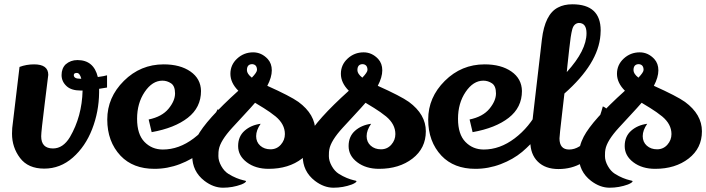

<svg xmlns="http://www.w3.org/2000/svg" viewBox="-20 -781 3292 895"><path d="M36 -158Q36 -171 37 -184L71 -469Q103 -481 139 -481Q205 -481 205 -432Q205 -430 188.5 -298.5Q172 -167 172 -146Q172 -89 227 -89Q274 -89 306 -142Q362 -238 365 -359H356Q314 -359 292 -378Q267 -400 267 -431Q267 -462 286 -481Q309 -501 341 -501Q417 -501 436 -422Q466 -426 479 -430V-373L442 -367V-350Q441 -260 409.5 -179Q378 -98 319.5 -46.5Q261 5 186 5Q111 5 73.5 -44.5Q36 -94 36 -158ZM324 -431Q324 -414 353 -414Q356 -414 359 -414Q352 -441 338 -441Q324 -441 324 -431Z M737 -405Q690 -405 654.5 -352.5Q619 -300 619 -227.5Q619 -155 653.5 -119.5Q688 -84 739 -84Q814 -84 883 -136Q952 -188 995 -272Q1017 -251 1035 -220Q1002 -145 918 -73Q876 -38 818.5 -16Q761 6 700 6Q600 6 542 -55Q480 -121 480 -224Q480 -327 557.5 -404Q635 -481 743 -481Q820 -481 868 -447.5Q916 -414 917 -357Q917 -280 855.5 -232Q794 -184 687 -165L673 -224Q735 -237 765.5 -274Q796 -311 796 -345.5Q796 -380 777.5 -392.5Q759 -405 737 -405Z M1371 -306Q1450 -248 1450 -169Q1450 -90 1388 -42Q1326 6 1232 6Q1171 6 1130.5 -24.5Q1090 -55 1090 -100Q1090 -145 1120 -171.5Q1150 -198 1195 -204Q1174 -174 1174 -146.5Q1174 -119 1193 -102Q1212 -85 1241 -85Q1270 -85 1289 -106.5Q1308 -128 1308 -156Q1308 -202 1265 -238Q1239 -259 1209 -277.5Q1179 -296 1177 -297Q1173 -300 1169 -302Q1151 -281 1117 -244.5Q1083 -208 1063 -186Q1007 -125 1000 -84Q998 -76 998 -53.5Q998 -31 1011.5 -7Q1025 17 1044 29Q1063 41 1081.5 48.5Q1100 56 1113.5 59Q1127 62 1127 63Q1127 70 1105 79Q1064 94 1019.5 94Q975 94 933 62Q876 18 876 -55Q876 -100 899 -144Q940 -222 1091 -358Q1054 -395 1054 -437Q1054 -479 1085.5 -508Q1117 -537 1160 -537Q1199 -537 1228 -506Q1247 -485 1247 -453Q1247 -421 1226 -381Q1333 -333 1371 -306ZM1154 -419Q1178 -444 1178 -455Q1178 -480 1156 -482Q1131 -482 1131 -454Q1131 -437 1154 -419Z M1886 -306Q1965 -248 1965 -169Q1965 -90 1903 -42Q1841 6 1747 6Q1686 6 1645.5 -24.5Q1605 -55 1605 -100Q1605 -145 1635 -171.5Q1665 -198 1710 -204Q1689 -174 1689 -146.5Q1689 -119 1708 -102Q1727 -85 1756 -85Q1785 -85 1804 -106.5Q1823 -128 1823 -156Q1823 -202 1780 -238Q1754 -259 1724 -277.5Q1694 -296 1692 -297Q1688 -300 1684 -302Q1666 -281 1632 -244.5Q1598 -208 1578 -186Q1522 -125 1515 -84Q1513 -76 1513 -53.5Q1513 -31 1526.5 -7Q1540 17 1559 29Q1578 41 1596.5 48.5Q1615 56 1628.5 59Q1642 62 1642 63Q1642 70 1620 79Q1579 94 1534.5 94Q1490 94 1448 62Q1391 18 1391 -55Q1391 -100 1414 -144Q1455 -222 1606 -358Q1569 -395 1569 -437Q1569 -479 1600.5 -508Q1632 -537 1675 -537Q1714 -537 1743 -506Q1762 -485 1762 -453Q1762 -421 1741 -381Q1848 -333 1886 -306ZM1669 -419Q1693 -444 1693 -455Q1693 -480 1671 -482Q1646 -482 1646 -454Q1646 -437 1669 -419Z M2233 -405Q2186 -405 2150.5 -352.5Q2115 -300 2115 -227.5Q2115 -155 2149.5 -119.5Q2184 -84 2235 -84Q2310 -84 2379 -136Q2448 -188 2491 -272Q2513 -251 2531 -220Q2498 -145 2414 -73Q2372 -38 2314.5 -16Q2257 6 2196 6Q2096 6 2038 -55Q1976 -121 1976 -224Q1976 -327 2053.5 -404Q2131 -481 2239 -481Q2316 -481 2364 -447.5Q2412 -414 2413 -357Q2413 -280 2351.5 -232Q2290 -184 2183 -165L2169 -224Q2231 -237 2261.5 -274Q2292 -311 2292 -345.5Q2292 -380 2273.5 -392.5Q2255 -405 2233 -405Z M2452 -122Q2452 -138 2506 -597Q2520 -715 2581 -746Q2609 -761 2648 -761Q2780 -761 2780 -639Q2780 -629 2779 -618Q2769 -484 2611 -345Q2606 -296 2600 -250Q2588 -147 2588 -136Q2588 -84 2633 -84Q2682 -84 2724.5 -140.5Q2767 -197 2790 -285Q2799 -282 2815 -268.5Q2831 -255 2837 -245Q2821 -162 2765 -86Q2737 -47 2694 -22Q2645 7 2583.5 7Q2522 7 2487 -27.5Q2452 -62 2452 -122ZM2622 -445Q2714 -546 2714 -626Q2714 -674 2678 -674Q2655 -672 2647.5 -644Q2640 -616 2633.5 -553Q2627 -490 2625 -475Z M3173 -306Q3252 -248 3252 -169Q3252 -90 3190 -42Q3128 6 3034 6Q2973 6 2932.5 -24.5Q2892 -55 2892 -100Q2892 -145 2922 -171.5Q2952 -198 2997 -204Q2976 -174 2976 -146.5Q2976 -119 2995 -102Q3014 -85 3043 -85Q3072 -85 3091 -106.5Q3110 -128 3110 -156Q3110 -202 3067 -238Q3041 -259 3011 -277.5Q2981 -296 2979 -297Q2975 -300 2971 -302Q2953 -281 2919 -244.5Q2885 -208 2865 -186Q2809 -125 2802 -84Q2800 -76 2800 -53.5Q2800 -31 2813.5 -7Q2827 17 2846 29Q2865 41 2883.5 48.5Q2902 56 2915.5 59Q2929 62 2929 63Q2929 70 2907 79Q2866 94 2821.5 94Q2777 94 2735 62Q2678 18 2678 -55Q2678 -100 2701 -144Q2742 -222 2893 -358Q2856 -395 2856 -437Q2856 -479 2887.5 -508Q2919 -537 2962 -537Q3001 -537 3030 -506Q3049 -485 3049 -453Q3049 -421 3028 -381Q3135 -333 3173 -306ZM2956 -419Q2980 -444 2980 -455Q2980 -480 2958 -482Q2933 -482 2933 -454Q2933 -437 2956 -419Z"/></svg>

Font: Lily Script One
Style: Regular
Weight: 400
Designer: Julia Petretta
Foundry: Julia Petretta
Version: Version 1.002;PS 001.001;hotconv 1.0.70;makeotf.lib2.5.58329